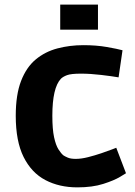

<svg xmlns="http://www.w3.org/2000/svg" viewBox="-20 -796 584 829"><path d="M314 13Q236 13 176 -18.5Q116 -50 82 -118Q48 -186 48 -296Q48 -387 71 -446.5Q94 -506 134.5 -539.5Q175 -573 228 -587Q281 -601 340 -601Q396 -601 441.5 -593Q487 -585 509 -579L492 -462Q463 -467 416.5 -472.5Q370 -478 329 -478Q287 -478 269.5 -471.5Q252 -465 243 -456Q206 -417 206 -296Q206 -238 213.5 -203.5Q221 -169 232.5 -151Q244 -133 254 -125Q260 -121 272.5 -115.5Q285 -110 307 -110Q331 -110 360.5 -117.5Q390 -125 418 -134.5Q446 -144 464 -151Q482 -158 482 -158L524 -48Q524 -48 498.5 -32.5Q473 -17 426 -2Q379 13 314 13ZM240 -668V-776H403V-668Z"/></svg>

Font: Ruda SemiBold
Style: Bold
Weight: 900
Designer: Mariela Monsalve and Angelina Sanchez
Foundry: Mariela Monsalve and Angelina Sanchez
Version: Version 2.000